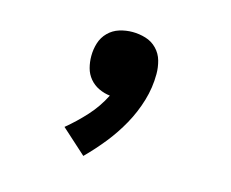

<svg xmlns="http://www.w3.org/2000/svg" viewBox="-69 -303 738 613"><g transform="rotate(15 300.0 3.5)"><path d="M250 215 168 141Q202 113 232 80Q262 47 282 7Q263 5 245 -3.5Q227 -12 214.5 -27Q202 -42 197 -61Q192 -80 192 -100Q192 -122 198.5 -143Q205 -164 220.5 -179.5Q236 -195 257 -201.5Q278 -208 300 -208Q322 -208 343.5 -201.5Q365 -195 380.5 -179Q396 -163 402 -141.5Q408 -120 408 -98Q408 -53 395 -9.5Q382 34 360 73.5Q338 113 310 148Q282 183 250 215Z"/></g></svg>

Font: Iosevka Custom Heavy Extended
Style: Regular
Weight: 900
Width: 7
Monospace: yes
Designer: Belleve Invis
Foundry: Belleve Invis
Version: Version 11.2.4; ttfautohint (v1.8.4)